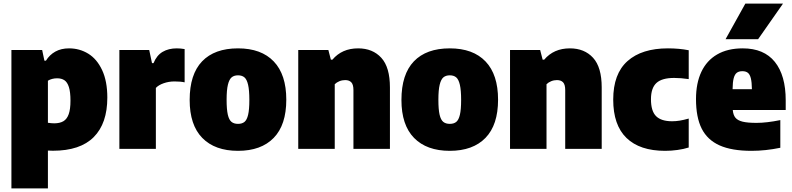

<svg xmlns="http://www.w3.org/2000/svg" viewBox="-20 -828 4408 1068"><path d="M43.5 -550H214.5L227 -490.5H235.5Q255.5 -523 287.8 -541Q320 -559 364 -559Q422.5 -559 470.8 -529.5Q519 -500 548 -438.2Q577 -376.5 577 -285Q577 -141.5 501.5 -65.5Q426 10.5 274 10.5Q263.5 10.5 246.5 9.5V220H43.5ZM372 -268Q372 -316.5 363.2 -343.8Q354.5 -371 338.2 -381.8Q322 -392.5 297.5 -392.5Q283.5 -392.5 270 -389Q256.5 -385.5 246.5 -379V-145Q267.5 -142 281.5 -142Q313 -142 332.8 -153.8Q352.5 -165.5 362.2 -193Q372 -220.5 372 -268Z M644 -550H810L825.5 -477H834Q851.5 -520 884.5 -539.5Q917.5 -559 963.5 -559Q984 -559 1007 -555V-370Q984.5 -375 950.5 -375Q919 -375 890.5 -365Q862 -355 847 -339V0H644Z M1035 -272Q1035 -414.5 1104.2 -486.8Q1173.5 -559 1304 -559Q1433.5 -559 1503 -486Q1572.5 -413 1572.5 -273.5Q1572.5 -133 1502.5 -61Q1432.5 11 1304 11Q1175.5 11 1105.2 -60.8Q1035 -132.5 1035 -272ZM1367 -272Q1367 -326.5 1360 -356.5Q1353 -386.5 1339.5 -397.8Q1326 -409 1304 -409Q1282 -409 1268.5 -397.8Q1255 -386.5 1247.8 -357Q1240.5 -327.5 1240.5 -273.5Q1240.5 -219.5 1247.2 -190.2Q1254 -161 1267.8 -150Q1281.5 -139 1304 -139Q1326.5 -139 1340 -150Q1353.5 -161 1360.2 -189.8Q1367 -218.5 1367 -272Z M1639 -550H1806.5L1820.5 -496H1829Q1882 -559 1972 -559Q2053 -559 2101 -506.5Q2149 -454 2149 -341.5V0H1946V-327Q1946 -357.5 1934.2 -370Q1922.5 -382.5 1900 -382.5Q1883 -382.5 1867.8 -376.2Q1852.5 -370 1842 -359.5V0H1639Z M2213 -272Q2213 -414.5 2282.2 -486.8Q2351.5 -559 2482 -559Q2611.5 -559 2681 -486Q2750.5 -413 2750.5 -273.5Q2750.5 -133 2680.5 -61Q2610.5 11 2482 11Q2353.5 11 2283.2 -60.8Q2213 -132.5 2213 -272ZM2545 -272Q2545 -326.5 2538 -356.5Q2531 -386.5 2517.5 -397.8Q2504 -409 2482 -409Q2460 -409 2446.5 -397.8Q2433 -386.5 2425.8 -357Q2418.5 -327.5 2418.5 -273.5Q2418.5 -219.5 2425.2 -190.2Q2432 -161 2445.8 -150Q2459.5 -139 2482 -139Q2504.5 -139 2518 -150Q2531.5 -161 2538.2 -189.8Q2545 -218.5 2545 -272Z M2817 -550H2984.5L2998.5 -496H3007Q3060 -559 3150 -559Q3231 -559 3279 -506.5Q3327 -454 3327 -341.5V0H3124V-327Q3124 -357.5 3112.2 -370Q3100.5 -382.5 3078 -382.5Q3061 -382.5 3045.8 -376.2Q3030.5 -370 3020 -359.5V0H2817Z M3391 -274Q3391 -417.5 3470.5 -488.2Q3550 -559 3695.5 -559Q3757.5 -559 3811 -548.5V-388Q3767 -394.5 3730 -394.5Q3662 -394.5 3631.5 -366.5Q3601 -338.5 3601 -276Q3601 -210 3629.5 -181.8Q3658 -153.5 3718.5 -153.5Q3739.5 -153.5 3761 -157Q3782.5 -160.5 3811 -168.5V-7.5Q3782.5 1.5 3748.2 6.2Q3714 11 3679.5 11Q3539 11 3465 -60.5Q3391 -132 3391 -274Z M4350.5 -216H4056Q4058.5 -188 4071 -173Q4083.5 -158 4111 -151.2Q4138.5 -144.5 4188 -144.5Q4244.5 -144.5 4320.5 -160V-6Q4238.5 11 4160 11Q4050.5 11 3982.8 -19.2Q3915 -49.5 3883.2 -112.5Q3851.5 -175.5 3851.5 -277Q3851.5 -365 3881.2 -428.2Q3911 -491.5 3969.2 -525.2Q4027.5 -559 4111.5 -559Q4229.5 -559 4290 -483.8Q4350.5 -408.5 4350.5 -270ZM4055 -332H4162.5Q4162 -371 4156.5 -392.8Q4151 -414.5 4139.8 -423.2Q4128.5 -432 4109.5 -432Q4090 -432 4078.5 -423.2Q4067 -414.5 4061.2 -393Q4055.5 -371.5 4055 -332ZM4016 -610 4126 -808H4335.5L4197 -610Z"/></svg>

Font: Encode Sans SemiCondensed Black
Style: Regular
Weight: 900
Width: 4
Designer: Multiple Designers
Foundry: Impallari Type
Version: Version 2.000